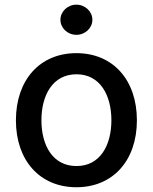

<svg xmlns="http://www.w3.org/2000/svg" viewBox="-20 -776 642 807"><path d="M301.1 11C454.9 11 555.4 -101.6 555.4 -270.2C555.4 -440 454.9 -552.6 301.1 -552.6C147.4 -552.6 46.9 -440 46.9 -270.2C46.9 -101.6 147.4 11 301.1 11ZM154.1 -270.6C154.1 -375 201 -463.8 301.5 -463.8C401.3 -463.8 448.2 -375 448.2 -270.6C448.2 -165.8 401.3 -78.1 301.5 -78.1C201 -78.1 154.1 -165.8 154.1 -270.6ZM234 -692.8C234 -658 264.2 -629.6 301.1 -629.6C337.7 -629.6 368.3 -658 368.3 -692.8C368.3 -727.6 337.7 -756.4 301.1 -756.4C264.2 -756.4 234 -727.6 234 -692.8Z"/></svg>

Font: Magic Ui Pro Medium
Style: Regular
Weight: 500
Designer: Stefan Endress, Andreas Faust
Version: Version 1.000;FEAKit 1.0